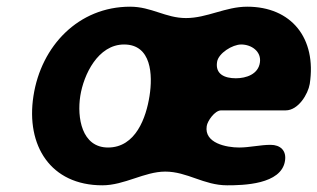

<svg xmlns="http://www.w3.org/2000/svg" viewBox="-20 -547 949 574"><path d="M80 -260C57 -112 131 7 286 7C352 7 412 -34 474 -34C540 -34 589 7 659 7C706 7 821 5 832 -66C837 -97 818 -114 789 -114C758 -114 726 -106 695 -106C657 -106 590 -119 598 -170C600 -185 622 -217 641 -217H834C872 -217 901 -266 906 -296C927 -433 851 -527 719 -527C654 -527 599 -493 536 -493C475 -493 433 -527 369 -527C215 -527 103 -410 80 -260ZM220 -260C230 -324 273 -414 351 -414C433 -414 437 -323 427 -260C417 -196 386 -106 303 -106C224 -106 210 -196 220 -260ZM629 -362C633 -388 675 -414 701 -414C732 -414 762 -393 757 -360C752 -325 716 -313 685 -313C652 -313 623 -325 629 -362Z"/></svg>

Font: Asimov Print
Style: Regular
Weight: 500
Designer: Google
Version: Version 2.000980: 2014